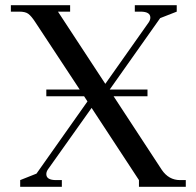

<svg xmlns="http://www.w3.org/2000/svg" viewBox="-20 -722 757 742"><path d="M22 -677V-702H251V-677H204L387 -398L555 -636Q561 -645 561 -654Q561 -677 523 -677H501V-702H663V-677L599 -652L404 -376H550V-350H419L605 -66Q632 -26 676 -26H698V0H517V-26L334 -305L165 -67Q159 -58 159 -49Q159 -26 197 -26H219V0H58V-26L121 -51L318 -330L305 -350H159V-376H288L116 -637Q101 -660 89.5 -668.5Q78 -677 55 -677Z"/></svg>

Font: Dihjauti
Style: Bold
Weight: 700
Designer: T. Christopher White
Version: Version 3.0.0